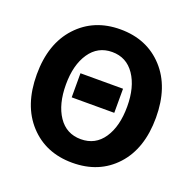

<svg xmlns="http://www.w3.org/2000/svg" viewBox="-129 -844 998 996"><g transform="rotate(20 370.0 -346.0)"><path d="M488 -296H253V-429H488ZM700 -346Q700 -175 609.5 -76.5Q519 22 371 22Q224 22 133 -77Q42 -176 42 -346Q42 -516 133.5 -615Q225 -714 371 -714Q518 -714 609 -615Q700 -516 700 -346ZM540 -349Q540 -457 495 -523Q450 -589 371 -589Q292 -589 247 -523Q202 -457 202 -349Q202 -240 246.5 -174Q291 -108 371 -108Q451 -108 495.5 -174Q540 -240 540 -349Z"/></g></svg>

Font: Repo
Style: Bold
Weight: 700
Designer: Stefan Peev
Foundry: Context Ltd
Version: Version 001.000